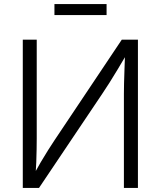

<svg xmlns="http://www.w3.org/2000/svg" viewBox="-20 -922 789 942"><path d="M656.7 0H587.9V-461.4Q587.9 -482.9 588.6 -513.7Q589.4 -544.4 590.8 -583.5Q592.3 -622.6 593.8 -667.5L606.4 -664.1Q578.1 -616.2 556.4 -580.1Q534.7 -543.9 516.6 -515.4Q498.5 -486.8 481 -460.9L171.4 0H91.8V-727.5H160.2V-242.7Q160.2 -220.2 159.7 -190.4Q159.2 -160.6 158 -127.2Q156.7 -93.8 154.3 -59.6L143.6 -62Q162.1 -95.7 180.4 -127Q198.7 -158.2 215.8 -185.1Q232.9 -211.9 246.1 -231.9L577.6 -727.5H656.7ZM502.9 -901.9V-848.1H247.1V-901.9Z"/></svg>

Font: Inter 18pt Light
Style: Regular
Weight: 300
Designer: Rasmus Andersson
Foundry: rsms
Version: Version 4.001;git-66647c0bb